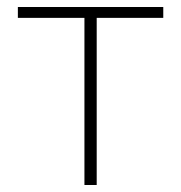

<svg xmlns="http://www.w3.org/2000/svg" viewBox="-20 -528 517 548"><path d="M221 -477H31V-508H446V-477H256V0H221Z"/></svg>

Font: IBM Plex Sans ExtLt
Style: Regular
Weight: 200
Designer: Mike Abbink, Paul van der Laan, Pieter van Rosmalen
Foundry: Bold Monday
Version: Version 3.005